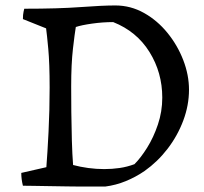

<svg xmlns="http://www.w3.org/2000/svg" viewBox="-20 -672 747 704"><path d="M273 12Q256 12 226.5 11.5Q197 11 164 10.5Q131 10 103.5 9.5Q76 9 64 9Q58 -15 58 -38L150 -59Q154 -110 158 -189Q162 -268 162 -351Q162 -439 157 -493Q152 -547 149 -568L64 -602Q64 -619 66.5 -629.5Q69 -640 69 -640Q194 -640 275 -646Q356 -652 403 -652Q459 -652 508 -624.5Q557 -597 594 -551.5Q631 -506 652 -451.5Q673 -397 673 -343Q673 -286 652 -230Q631 -174 594.5 -126.5Q558 -79 510 -45Q478 -23 441.5 -8Q405 7 366 12ZM362 -52Q391 -52 418.5 -56Q446 -60 473 -70Q496 -93 519.5 -130.5Q543 -168 559 -215.5Q575 -263 575 -314Q575 -406 528 -481.5Q481 -557 395 -591Q357 -591 318 -585.5Q279 -580 258 -573Q254 -550 247.5 -493.5Q241 -437 241 -355Q241 -314 241.5 -261.5Q242 -209 243.5 -157Q245 -105 248 -67Q274 -60 303.5 -56Q333 -52 362 -52Z"/></svg>

Font: Labrada
Style: Regular
Weight: 400
Designer: Mercedes Jáuregui
Foundry: Omnibus-Type Team
Version: Version 1.000; ttfautohint (v1.8.4.7-5d5b)